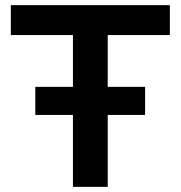

<svg xmlns="http://www.w3.org/2000/svg" viewBox="-20 -725 701 745"><path d="M263 0V-589H22V-705H639V-589H398V0ZM117 -279V-388H543V-279Z"/></svg>

Font: Nunito Sans 8pt
Style: Bold
Weight: 700
Version: Version 3.101;gftools[0.9.27]